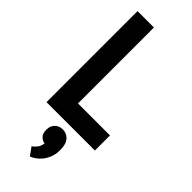

<svg xmlns="http://www.w3.org/2000/svg" viewBox="-310 -736 1044 1044"><g transform="rotate(45 212.0 -213.5)"><path d="M417 0H45V-700H171V-116H417ZM150 106Q150 77 168 59.5Q186 42 212 42Q243 42 262.5 64Q282 86 282 131Q282 164 272 189Q262 214 247.5 231Q233 248 217.5 258.5Q202 269 190 273L157 227Q170 219 182 203.5Q194 188 196 166Q181 165 165.5 151Q150 137 150 106Z"/></g></svg>

Font: PT Sans Narrow
Style: Bold
Weight: 700
Width: 3
Designer: A.Korolkova, O.Umpeleva, V.Yefimov
Foundry: ParaType Ltd
Version: Version 2.003W OFL